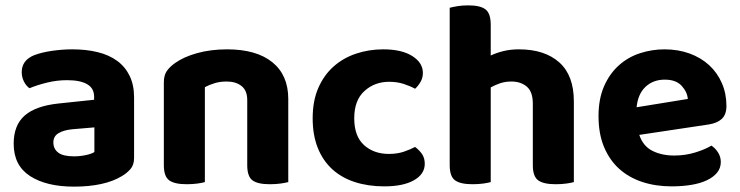

<svg xmlns="http://www.w3.org/2000/svg" viewBox="-20 -680 2761 716"><path d="M256 -97Q278 -97 299.5 -101.5Q321 -106 332 -113V-205L250 -198Q218 -195 198.5 -183.5Q179 -172 179 -149Q179 -125 197 -111Q215 -97 256 -97ZM250 -496Q302 -496 344.5 -485.5Q387 -475 417 -453Q447 -431 463.5 -397Q480 -363 480 -317V-91Q480 -65 466.5 -49.5Q453 -34 434 -23Q403 -4 358 6Q313 16 256 16Q153 16 92 -23.5Q31 -63 31 -144Q31 -213 72 -249Q113 -285 198 -294L331 -308V-319Q331 -351 305 -366Q279 -381 230 -381Q192 -381 155.5 -372Q119 -363 90 -351Q78 -359 69.5 -375.5Q61 -392 61 -411Q61 -455 107 -474Q136 -485 174.5 -490.5Q213 -496 250 -496Z M902 -307Q902 -342 881 -359Q860 -376 825 -376Q801 -376 781 -370Q761 -364 744 -355V-1Q734 2 716 4.5Q698 7 676 7Q631 7 611 -7.5Q591 -22 591 -64V-373Q591 -399 602 -415Q613 -431 633 -445Q665 -468 715.5 -482Q766 -496 827 -496Q936 -496 995.5 -448Q1055 -400 1055 -311V-1Q1044 2 1026 4.5Q1008 7 986 7Q941 7 921.5 -7.5Q902 -22 902 -64V-307Z M1431 -375Q1377 -375 1339 -340.5Q1301 -306 1301 -239Q1301 -172 1337.5 -139Q1374 -106 1430 -106Q1462 -106 1486.5 -114.5Q1511 -123 1528 -132Q1545 -119 1554.5 -104.5Q1564 -90 1564 -69Q1564 -31 1524 -8Q1484 15 1413 15Q1353 15 1303.5 -1Q1254 -17 1219 -49Q1184 -81 1165 -128.5Q1146 -176 1146 -239Q1146 -304 1167 -352Q1188 -400 1224 -432Q1260 -464 1308 -480Q1356 -496 1409 -496Q1478 -496 1517.5 -471Q1557 -446 1557 -408Q1557 -390 1548.5 -375Q1540 -360 1528 -349Q1510 -359 1485.5 -367Q1461 -375 1431 -375Z M1810 -1Q1800 2 1782 4.5Q1764 7 1742 7Q1697 7 1677 -7.5Q1657 -22 1657 -64V-651Q1668 -654 1686 -657Q1704 -660 1726 -660Q1771 -660 1790.5 -645Q1810 -630 1810 -588V-473Q1831 -483 1857.5 -489.5Q1884 -496 1915 -496Q2011 -496 2065.5 -447.5Q2120 -399 2120 -302V-1Q2110 2 2092 4.5Q2074 7 2052 7Q2007 7 1987 -7.5Q1967 -22 1967 -64V-293Q1967 -338 1944.5 -357Q1922 -376 1887 -376Q1864 -376 1845 -369.5Q1826 -363 1810 -354V-1Z M2364 -177Q2378 -135 2413 -117.5Q2448 -100 2494 -100Q2536 -100 2573 -111.5Q2610 -123 2633 -137Q2648 -127 2658 -111Q2668 -95 2668 -76Q2668 -53 2654 -36Q2640 -19 2615.5 -7.5Q2591 4 2557.5 9.5Q2524 15 2484 15Q2425 15 2375 -1.5Q2325 -18 2289 -50.5Q2253 -83 2232.5 -132Q2212 -181 2212 -247Q2212 -311 2232.5 -358Q2253 -405 2287.5 -436Q2322 -467 2366.5 -481.5Q2411 -496 2458 -496Q2509 -496 2551.5 -480.5Q2594 -465 2624.5 -437Q2655 -409 2672 -370Q2689 -331 2689 -285Q2689 -253 2672 -237Q2655 -221 2624 -216ZM2459 -383Q2416 -383 2387.5 -356.5Q2359 -330 2354 -280L2545 -311Q2543 -337 2522 -360Q2501 -383 2459 -383Z"/></svg>

Font: Baloo Thambi 2
Style: Bold
Weight: 700
Designer: Aadarsh Rajan and Ek Type
Foundry: Ek Type
Version: Version 1.640;hotconv 1.0.111;makeotfexe 2.5.65597; ttfautoh